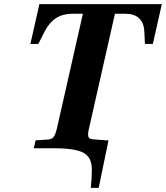

<svg xmlns="http://www.w3.org/2000/svg" viewBox="-20 -712 797 922"><path d="M126 -501 169 -692H757L714 -501H676L673 -562Q668 -646 580 -646H532L408 -98Q401 -71 404 -57.5Q407 -44 427 -43L491 -38H501L454 190H416Q421 146 421 101Q421 44 381.5 22Q342 0 239 0H142L151 -38L210 -42Q230 -43 238.5 -55.5Q247 -68 254 -98L378 -646H326Q238 -646 195 -562L164 -501Z"/></svg>

Font: Heuristica
Style: Bold Italic
Weight: 700
Italic angle: -13°
Version: Version 1.0.2